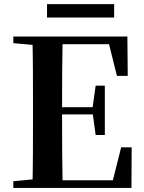

<svg xmlns="http://www.w3.org/2000/svg" viewBox="-20 -919 706 939"><path d="M210 -833.1V-898.8H538.2V-833.1ZM45.1 0V-32.6L198.2 -47.3H212.6V0ZM138.6 0Q140.6 -85.2 141 -171.8Q141.4 -258.5 141.4 -346.1V-393.6Q141.4 -481.3 141 -567.7Q140.6 -654.1 138.6 -740.5H286.3Q284.6 -655.6 284.1 -567.7Q283.6 -479.8 283.6 -387.2V-359.2Q283.6 -263 284.1 -174.8Q284.6 -86.6 286.3 0ZM212.6 0V-37.4H595.3L523.6 -3.7L572.5 -198.6H623.9L622.9 0ZM212.6 -359.5V-394.7H458.6V-359.5ZM447.8 -258.7 432.6 -369.7V-390.7L447.8 -500.1H492.7V-258.7ZM45.1 -707.9V-740.5H212.6V-694.2H198.2ZM551.8 -548 504.4 -738.1 574.9 -702.9H212.6V-740.5H603L604.7 -548Z"/></svg>

Font: Noto Serif KR ExtraLight
Style: Regular
Weight: 200
Designer: Ryoko NISHIZUKA 西塚涼子 (kana & ideographs); Frank Grießhammer (Latin, Greek & Cyrillic); Wenlong ZHANG 张文龙 (bopomofo); San
Foundry: Adobe
Version: Version 2.002-H1;hotconv 1.1.0;makeotfexe 2.6.0